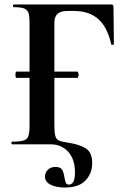

<svg xmlns="http://www.w3.org/2000/svg" viewBox="-20 -645 566 858"><path d="M181 144Q181 127 193.5 114Q206 101 228 101Q250 101 257.5 113.5Q265 126 268 148Q271 165 274.5 172.5Q278 180 288 180Q315 180 315 126Q315 66 284.5 33Q254 0 207 0H34Q31 0 31 -6Q31 -12 34 -12Q69 -12 85 -17Q101 -22 106.5 -36.5Q112 -51 112 -81V-544Q112 -574 107 -588Q102 -602 87 -607.5Q72 -613 41 -613Q38 -613 38 -619Q38 -625 41 -625H477Q487 -625 487 -616L489 -448Q489 -445 483.5 -444.5Q478 -444 477 -447Q460 -524 419 -560Q378 -596 311 -596H281Q251 -596 237 -583Q223 -570 223 -543V-85Q223 -51 227.5 -36.5Q232 -22 243 -17Q254 -12 281 -8Q330 -1 361 16.5Q392 34 392 84Q392 130 362 161.5Q332 193 270 193Q232 193 206.5 180.5Q181 168 181 144ZM49 -311Q49 -325 53 -325H326Q328 -325 329.5 -320.5Q331 -316 331 -311Q331 -306 329.5 -301.5Q328 -297 326 -297H53Q49 -297 49 -311Z"/></svg>

Font: Cormorant Infant
Style: Bold
Weight: 700
Designer: Christian Thalmann (Catharsis Fonts)
Foundry: Catharsis Fonts
Version: Version 4.000